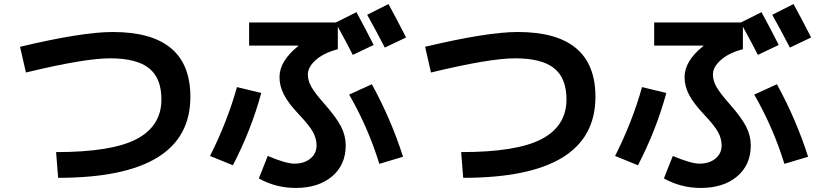

<svg xmlns="http://www.w3.org/2000/svg" viewBox="-20 -858 4040 948"><path d="M108 -500 79 -627Q385 -700 537 -700Q920 -700 920 -380Q920 20 267 20L257 -107Q532 -107 654.5 -171.5Q777 -236 777 -367Q777 -472 716 -521Q655 -570 523 -570Q397 -570 108 -500Z M1582 -345Q1641 -278 1664 -233Q1687 -188 1687 -140Q1687 -44 1619.5 13Q1552 70 1440 70Q1342 70 1258 23L1302 -88Q1392 -50 1433 -50Q1482 -50 1512.5 -75Q1543 -100 1543 -140Q1543 -174 1525 -206.5Q1507 -239 1456 -293Q1404 -348 1382 -390.5Q1360 -433 1360 -477Q1360 -557 1453 -631V-633H1210V-747H1638L1740 -798Q1786 -713 1825 -636L1722 -587Q1698 -635 1648 -726V-615Q1579 -597 1539.5 -562Q1500 -527 1500 -490Q1500 -460 1517.5 -429Q1535 -398 1582 -345ZM1985 -673 1880 -623Q1835 -710 1793 -785L1898 -838Q1934 -773 1985 -673ZM1704 -391 1816 -442Q1911 -269 1970 -84L1853 -49Q1797 -230 1704 -391ZM1150 -428 1270 -399Q1221 -218 1130 -42L1017 -88Q1102 -256 1150 -428Z M2108 -500 2079 -627Q2385 -700 2537 -700Q2920 -700 2920 -380Q2920 20 2267 20L2257 -107Q2532 -107 2654.5 -171.5Q2777 -236 2777 -367Q2777 -472 2716 -521Q2655 -570 2523 -570Q2397 -570 2108 -500Z M3582 -345Q3641 -278 3664 -233Q3687 -188 3687 -140Q3687 -44 3619.5 13Q3552 70 3440 70Q3342 70 3258 23L3302 -88Q3392 -50 3433 -50Q3482 -50 3512.5 -75Q3543 -100 3543 -140Q3543 -174 3525 -206.5Q3507 -239 3456 -293Q3404 -348 3382 -390.5Q3360 -433 3360 -477Q3360 -557 3453 -631V-633H3210V-747H3638L3740 -798Q3786 -713 3825 -636L3722 -587Q3698 -635 3648 -726V-615Q3579 -597 3539.5 -562Q3500 -527 3500 -490Q3500 -460 3517.5 -429Q3535 -398 3582 -345ZM3985 -673 3880 -623Q3835 -710 3793 -785L3898 -838Q3934 -773 3985 -673ZM3704 -391 3816 -442Q3911 -269 3970 -84L3853 -49Q3797 -230 3704 -391ZM3150 -428 3270 -399Q3221 -218 3130 -42L3017 -88Q3102 -256 3150 -428Z"/></svg>

Font: Mplus 1p Bold
Style: Bold
Weight: 700
Version: Version 1.061